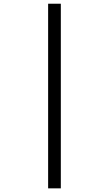

<svg xmlns="http://www.w3.org/2000/svg" viewBox="-20 -780 591 1042"><path d="M310.1 242.2H241.2V-759.8H310.1Z"/></svg>

Font: OpenSansHebrew-Regular
Style: Regular
Weight: 400
Foundry: Ascender Corporation, Yanek Iontef
Version: Version 2.001;PS 002.001;hotconv 1.0.70;makeotf.lib2.5.58329